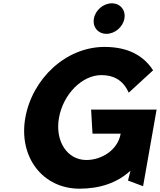

<svg xmlns="http://www.w3.org/2000/svg" viewBox="-20 -1123 964 1158"><path d="M924.5 -462H529.5L537.9 -317H707.9C690.1 -216 590.9 -158 500.9 -158C384.9 -158 311 -272 335.6 -412C360.9 -555 475.1 -670 591.1 -670C664.1 -670 722 -641 756.4 -564L903.3 -699C846.6 -786 755.1 -840 610.1 -840C378.1 -840 174.4 -649 132.6 -412C91 -176 237.4 15 459.4 15C578.9 15 685.2 -18.3 767 -93.8L752 -34L843 0ZM654.5 -1103C603.5 -1103 555.3 -1062 546.3 -1011C537.3 -960 571 -919 622 -919C673 -919 721.3 -960 730.3 -1011C739.3 -1062 705.5 -1103 654.5 -1103Z"/></svg>

Font: Hussar Wysoki
Style: Obl
Weight: 700
Foundry: Cannot Into Space Fonts
Version: Version 0.92